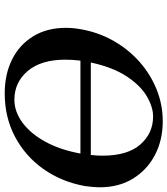

<svg xmlns="http://www.w3.org/2000/svg" viewBox="32 -730 710 814"><g transform="rotate(90 387.0 -323.0)"><path d="M769 -329Q751 -229 696.5 -152Q642 -75 559.5 -31.5Q477 12 376 12Q295 12 232.5 -19Q170 -50 134 -108.5Q98 -167 98 -247Q98 -277 104 -311Q117 -385 152.5 -448Q188 -511 240.5 -558Q293 -605 358 -631.5Q423 -658 494 -658Q573 -658 636 -625.5Q699 -593 736.5 -533Q774 -473 774 -391Q774 -376 772.5 -361Q771 -346 769 -329ZM637 -353Q640 -379 640 -402Q640 -509 592.5 -563Q545 -617 474 -617Q433 -617 387.5 -590Q342 -563 303.5 -504.5Q265 -446 245 -353ZM631 -309H237Q233 -276 233 -245Q233 -142 281 -85.5Q329 -29 403 -29Q453 -29 499.5 -63Q546 -97 580.5 -159.5Q615 -222 631 -309Z"/></g></svg>

Font: Libertinus Serif Semibold Italic
Style: Regular
Weight: 600
Italic angle: -11.5°
Designer: Philipp H. Poll, Khaled Hosny
Foundry: Caleb Maclennan
Version: Version 7.051;RELEASE